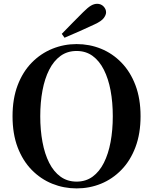

<svg xmlns="http://www.w3.org/2000/svg" viewBox="-20 -997 825 1035"><path d="M313 -814.5Q343.2 -844.9 372.5 -875.4Q401.8 -905.8 429 -932.2Q453.5 -956.6 470.3 -966.6Q487.2 -976.5 503.8 -976.5Q524.5 -976.5 538.2 -962.3Q551.8 -948.1 551.8 -930.5Q551.8 -916.4 539.2 -899.5Q526.6 -882.7 490.3 -865.9Q450.2 -846.9 409.6 -829Q368.9 -811.1 327.9 -793.6ZM392.9 18.6Q324.2 18.6 261.8 -6.5Q199.5 -31.6 151.1 -81Q102.7 -130.4 75.1 -202.8Q47.6 -275.2 47.6 -370.5Q47.6 -464.8 75.1 -537.3Q102.7 -609.9 151.1 -659.3Q199.5 -708.6 261.8 -734Q324.2 -759.4 392.9 -759.4Q462.5 -759.4 524.4 -734.3Q586.3 -709.2 634.4 -659.8Q682.6 -610.4 710.1 -537.9Q737.7 -465.3 737.7 -370.5Q737.7 -276.2 710.1 -203.4Q682.6 -130.6 634.4 -81.3Q586.3 -31.9 524.4 -6.6Q462.5 18.6 392.9 18.6ZM392.9 -18Q442.6 -18 479.3 -44.8Q515.9 -71.5 540 -119.4Q564.1 -167.3 576.1 -231.5Q588 -295.6 588 -370.5Q588 -445.3 576.1 -509.2Q564.1 -573 540 -620.8Q515.9 -668.7 479.3 -695.5Q442.6 -722.2 392.9 -722.2Q343.1 -722.2 306.2 -695.5Q269.3 -668.7 245.1 -620.8Q220.9 -573 209 -509.2Q197 -445.3 197 -370.5Q197 -295.6 209 -231.5Q220.9 -167.3 245.1 -119.4Q269.3 -71.5 306.2 -44.8Q343.1 -18 392.9 -18Z"/></svg>

Font: Noto Serif KR
Style: Regular
Weight: 200
Designer: Ryoko NISHIZUKA 西塚涼子 (kana & ideographs); Frank Grießhammer (Latin, Greek & Cyrillic); Wenlong ZHANG 张文龙 (bopomofo); San
Foundry: Adobe
Version: Version 2.001;hotconv 1.1.0;makeotfexe 2.6.0